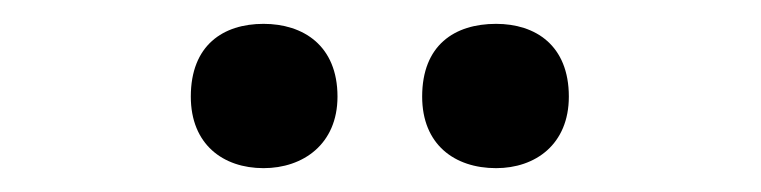

<svg xmlns="http://www.w3.org/2000/svg" viewBox="-20 -765 638 161"><path d="M140 -684C140 -644 167 -624 201 -624C234 -624 263 -644 263 -684C263 -727 234 -745 201 -745C167 -745 140 -727 140 -684ZM334 -684C334 -644 361 -624 396 -624C429 -624 457 -644 457 -684C457 -727 429 -745 396 -745C361 -745 334 -727 334 -684Z"/></svg>

Font: Noto Sans Thaana SemiBold
Style: Regular
Weight: 600
Designer: David Williams
Foundry: Google Inc.
Version: Version 3.001